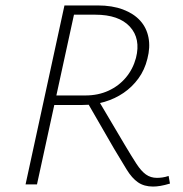

<svg xmlns="http://www.w3.org/2000/svg" viewBox="-20 -678 672 706"><path d="M74 0 217 -658H339Q393 -658 432.5 -643Q472 -628 495.5 -602Q519 -576 526 -540Q533 -504 522 -462Q512 -421 489 -389.5Q466 -358 434.5 -336.5Q403 -315 364.5 -303.5Q326 -292 283 -292H155L162 -327H294Q341 -327 379 -344.5Q417 -362 443 -393Q469 -424 480 -465Q498 -536 457.5 -580Q417 -624 330 -624H252L116 0ZM543 8Q510 8 487.5 -7.5Q465 -23 445.5 -55Q426 -87 399 -132L298 -307L336 -319L439 -145Q464 -103 481.5 -76Q499 -49 516.5 -36.5Q534 -24 557 -24Q567 -24 577.5 -25.5Q588 -27 600 -31L605 -3Q585 3 570 5.5Q555 8 543 8Z"/></svg>

Font: Ysabeau ExtraLight
Style: Italic
Weight: 250
Italic angle: -12°
Version: Version 2.000;gftools[0.9.27.dev2+g8671c4b]